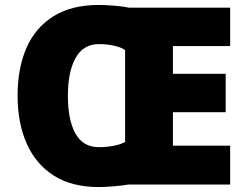

<svg xmlns="http://www.w3.org/2000/svg" viewBox="-20 -745 997 775"><path d="M379 -725Q406 -725 442.5 -722Q479 -719 501 -714H909V-559H678V-447H891V-292H678V-157H909V0H497Q476 4 440 7Q404 10 378 10Q270 10 197.5 -36Q125 -82 88 -165Q51 -248 51 -359Q51 -470 87 -552Q123 -634 196 -679.5Q269 -725 379 -725ZM380 -567Q316 -567 285 -511Q254 -455 254 -358Q254 -261 284.5 -206Q315 -151 379 -151Q410 -151 438.5 -156.5Q467 -162 485 -172V-543Q469 -554 440 -560.5Q411 -567 380 -567Z"/></svg>

Font: Noto Sans Georgian Black
Style: Regular
Weight: 900
Designer: Monotype Design Team, Akaki Razmadze
Foundry: Google LLC
Version: Version 2.005; ttfautohint (v1.8.4.7-5d5b)